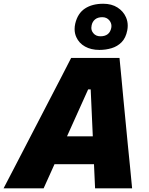

<svg xmlns="http://www.w3.org/2000/svg" viewBox="-56 -1030 814 1050"><path d="M-36.5 0Q-6 -58.5 27 -122Q59.5 -185.5 90 -243.5L216.5 -487.5Q249 -550.5 277 -604Q304.5 -657.5 333 -713H597.5Q602.5 -657.5 608 -605Q613 -552.5 619 -487L643 -239Q649 -182 655 -119.5Q661 -56.5 666.5 0H464Q462.5 -32 461 -65.5Q459.5 -99 458 -132H242Q227 -98.5 212 -65.2Q197 -32 182.5 0ZM426 -541 310.5 -284.5H451.5L440 -541ZM487.5 -757Q442 -757 409 -775.5Q376 -794 361.5 -826.5Q352 -847 352 -871Q352 -885.5 355.5 -901Q369 -957.5 408.8 -983.5Q448.5 -1009.5 508.5 -1009.5Q554.5 -1009.5 586.5 -989Q618.5 -968.5 633 -935.5Q642.5 -914 642.5 -889.5Q642.5 -877 640 -864Q632 -822.5 609 -799.2Q586 -776 554.2 -766.5Q522.5 -757 487.5 -757ZM493 -831.5Q543 -831.5 552.5 -877.5Q553.5 -882.5 553.5 -887.5Q553.5 -904 542.5 -918Q528 -936 503.5 -936Q478.5 -936 463.8 -923.8Q449 -911.5 445 -891Q443.5 -884 443.5 -878Q443.5 -861.5 454 -849Q468 -831.5 493 -831.5Z"/></svg>

Font: Heraclito ExtraBold
Style: Italic
Weight: 800
Italic angle: -12°
Designer: Kostas Bartsokas (font) & Cristiano Sobral (main changes)
Foundry: Kostas Bartsokas (font) & Cristiano Sobral (main changes)
Version: Version 1.00;July 8, 2020;FontCreator 13.0.0.2655 64-bit